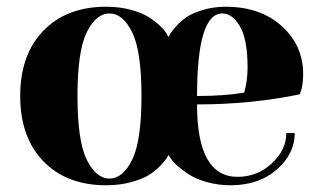

<svg xmlns="http://www.w3.org/2000/svg" viewBox="-20 -535 955 570"><path d="M665 15Q627 15 594 5.5Q561 -4 541 -17Q521 -30 506.5 -43Q492 -56 486 -66L480 -75Q478 -71 474.5 -65Q471 -59 456.5 -43.5Q442 -28 423 -16Q404 -4 370 5.5Q336 15 295 15Q178 15 109 -56Q40 -127 40 -250Q40 -373 109 -444Q178 -515 295 -515Q336 -515 370 -505.5Q404 -496 423.5 -483Q443 -470 456.5 -457Q470 -444 475 -434L480 -425Q482 -429 485.5 -435Q489 -441 502.5 -456.5Q516 -472 533.5 -484Q551 -496 582.5 -505.5Q614 -515 650 -515Q753 -515 816.5 -457.5Q880 -400 880 -315Q880 -297 877.5 -282Q875 -267 872 -261L870 -255Q725 -225 565 -225Q565 -10 685 -10Q744 -10 787 -50Q830 -90 830 -140H855Q855 -78 801.5 -31.5Q748 15 665 15ZM237.5 -61Q265 -5 305 -5Q345 -5 372.5 -61Q400 -117 400 -250Q400 -383 372.5 -439Q345 -495 305 -495Q265 -495 237.5 -439Q210 -383 210 -250Q210 -117 237.5 -61ZM565 -250Q605 -250 640 -252.5Q675 -255 690 -258L705 -260Q715 -295 715 -335Q715 -418 692.5 -456.5Q670 -495 640 -495Q565 -495 565 -250Z"/></svg>

Font: Yeseva One
Style: Regular
Weight: 400
Designer: Jovanny Lemonad
Foundry: Jovanny Lemonad
Version: Version 2.000